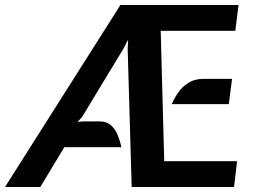

<svg xmlns="http://www.w3.org/2000/svg" viewBox="-20 -747 1015 767"><path d="M0 0 461 -727H933L920 -624H622L636 -103H927L915 0H506L490 -552L492 -589L474 -554L308 -280L290 -260L311 -262H378Q407 -262 424.5 -245.5Q442 -229 451.2 -205Q460.5 -181 465 -159H237L141 0ZM666 -331Q676.5 -355.5 693 -378.8Q709.5 -402 734 -417Q758.5 -432 793 -432H907L894 -331Z"/></svg>

Font: Expletus Sans
Style: Bold Italic
Weight: 700
Italic angle: -7°
Version: Version 7.500